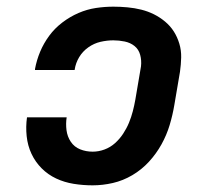

<svg xmlns="http://www.w3.org/2000/svg" viewBox="-20 -548 640 576"><path d="M258 8Q229 8 201 3.5Q173 -1 148.5 -12.5Q124 -24 105 -43Q86 -62 74.5 -86.5Q63 -111 60 -139.5Q57 -168 61 -196H180Q177 -177 179.5 -157.5Q182 -138 192.5 -122.5Q203 -107 220.5 -100Q238 -93 258 -93Q276 -93 293.5 -99.5Q311 -106 325 -118.5Q339 -131 349.5 -147Q360 -163 367 -180Q374 -197 378.5 -214.5Q383 -232 386 -249L403 -349Q405 -367 400.5 -383.5Q396 -400 383.5 -410Q371 -420 354 -423.5Q337 -427 320 -427Q301 -427 281.5 -422.5Q262 -418 245 -406Q228 -394 217.5 -376.5Q207 -359 204 -339Q204 -339 204 -338.5Q204 -338 204 -338H85Q85 -338 85 -339Q85 -340 85 -341Q90 -368 100.5 -393Q111 -418 127.5 -440.5Q144 -463 167 -480.5Q190 -498 215.5 -509Q241 -520 267.5 -524Q294 -528 320 -528Q341 -528 362.5 -526Q384 -524 404 -519Q424 -514 442 -505Q460 -496 475.5 -483Q491 -470 501.5 -453.5Q512 -437 518 -417Q524 -397 523.5 -375.5Q523 -354 520 -333L503 -233Q498 -203 489 -173Q480 -143 464.5 -115Q449 -87 427 -63Q405 -39 377 -22.5Q349 -6 318.5 1Q288 8 258 8Z"/></svg>

Font: Iosevka Etoile Oblique
Style: Bold
Weight: 700
Italic angle: -9°
Designer: Belleve Invis
Foundry: Belleve Invis
Version: Version 15.5.2; ttfautohint (v1.8.4)